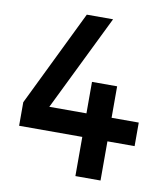

<svg xmlns="http://www.w3.org/2000/svg" viewBox="-80 -767 730 835"><g transform="rotate(10 285.5 -350.0)"><path d="M309 -173H30V-277L236 -700H352L145 -277H309V-416H420V-277H540V-173H420V0H309Z"/></g></svg>

Font: Haskoy SemiBold
Style: Regular
Weight: 600
Designer: Ertekin Erdin
Foundry: Ertekin Erdin
Version: Version 1.500; ttfautohint (v1.8.3)